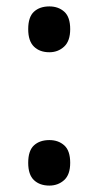

<svg xmlns="http://www.w3.org/2000/svg" viewBox="-20 -567 307 599"><path d="M134 -404Q104 -404 86 -421.5Q68 -439 68 -476Q68 -514 86 -530.5Q104 -547 134 -547Q162 -547 180.5 -530.5Q199 -514 199 -476Q199 -439 180 -421.5Q161 -404 134 -404ZM134 12Q104 12 86 -5Q68 -22 68 -59Q68 -97 86 -113.5Q104 -130 134 -130Q162 -130 180.5 -113.5Q199 -97 199 -59Q199 -22 180 -5Q161 12 134 12Z"/></svg>

Font: Noto Sans Malayalam SemiCondensed Medium
Style: Regular
Weight: 500
Width: 4
Designer: Jelle Bosma - Monotype Design Team
Foundry: Monotype Imaging Inc.
Version: Version 2.104; ttfautohint (v1.8.4.7-5d5b)